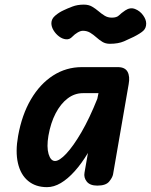

<svg xmlns="http://www.w3.org/2000/svg" viewBox="-20 -784 638 811"><path d="M178.5 6.5Q130.5 6.5 98.8 -19.8Q67 -46 55.8 -94.8Q44.5 -143.5 56.5 -210Q72.5 -299.5 110.8 -364.5Q149 -429.5 204.2 -465Q259.5 -500.5 326 -500.5H477.5Q508 -500.5 518.8 -480.8Q529.5 -461 523.5 -428.5L457.5 -47.5Q455 -34 441 -17Q427 0 391 0Q360 0 346.5 -17Q333 -34 337 -55L351.5 -138Q324.5 -93 295.2 -60.5Q266 -28 236.8 -10.8Q207.5 6.5 178.5 6.5ZM212.5 -104Q231 -104 260.2 -135.2Q289.5 -166.5 323.8 -225.2Q358 -284 391 -366.5L396 -390.5H330Q295 -390.5 265.5 -368Q236 -345.5 215 -305.2Q194 -265 184.5 -210.5Q176.5 -163 185.2 -133.5Q194 -104 212.5 -104ZM444 -599Q426 -599 412.5 -607.2Q399 -615.5 386.8 -626.5Q374.5 -637.5 361 -645.8Q347.5 -654 330 -654Q320.5 -654 308 -646.8Q295.5 -639.5 285.5 -629Q274 -616.5 258.8 -618Q243.5 -619.5 229.5 -630Q215.5 -640.5 206.2 -655.8Q197 -671 197 -686Q197 -704.5 213.8 -718.5Q230.5 -732.5 248.5 -740.5Q264 -748 285.5 -756.2Q307 -764.5 334 -764.5Q354.5 -764.5 369 -756Q383.5 -747.5 396 -736.8Q408.5 -726 421.8 -717.8Q435 -709.5 452.5 -709.5Q473 -709.5 482.5 -719Q492 -728.5 509 -740Q530 -754 550.5 -746Q571 -738 584.2 -719.8Q597.5 -701.5 597.5 -684.5Q597.5 -665.5 585.5 -654.2Q573.5 -643 545 -628.5Q528 -620 503.8 -609.5Q479.5 -599 444 -599Z"/></svg>

Font: Edu AU VIC WA NT Pre SemiBold
Style: Regular
Weight: 600
Designer: Tina and Corey Anderson, Eben Sorkin, Mirko Velimirovic
Foundry: Google for Education
Version: Version 1.001